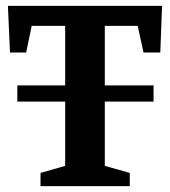

<svg xmlns="http://www.w3.org/2000/svg" viewBox="-20 -634 579 654"><path d="M39 -288V-343H503V-288ZM118 0V-45L202 -69V-546H88L69 -455H14L7 -614H532L526 -455H469L449 -546H337V-69L422 -45V0Z"/></svg>

Font: Manuale
Style: Regular
Weight: 400
Designer: Eduardo Tunni / Pablo Cosgaya
Foundry: Eduardo Tunni / Pablo Cosgaya
Version: Version 1.002